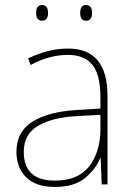

<svg xmlns="http://www.w3.org/2000/svg" viewBox="-20 -729 523 759"><path d="M377 -275V-220Q377 -129 333 -72Q289 -15 197 -15Q74 -15 74 -129Q74 -199 131 -232Q188 -265 284 -270ZM249 -537Q207 -537 167.5 -526.5Q128 -516 91 -498L101 -472Q174 -512 249 -512Q314 -512 345.5 -472.5Q377 -433 377 -343V-300L281 -294Q170 -287 107.5 -247.5Q45 -208 45 -129Q45 -66 83.5 -28Q122 10 196 10Q272 10 314 -23.5Q356 -57 376 -103H378L382 0H405V-350Q405 -537 249 -537ZM297 -678Q297 -647 320 -647Q344 -647 344 -678Q344 -709 320 -709Q297 -709 297 -678ZM123 -678Q123 -647 146 -647Q170 -647 170 -678Q170 -709 146 -709Q123 -709 123 -678Z"/></svg>

Font: Noto Sans Display Thin
Style: Regular
Weight: 250
Designer: Monotype Design Team
Foundry: Monotype Imaging Inc.
Version: Version 1.900